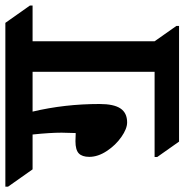

<svg xmlns="http://www.w3.org/2000/svg" viewBox="-75 -656 685 713"><g transform="rotate(-90 267.5 -299.5)"><path d="M470.7 -521V-67.9L527.8 13.2V22.9H98.1L41 -58.1V-67.9H357.4V-521H209.5Q237.8 -401.9 237.8 -272.5Q237.8 -219.2 221.2 -194.6Q204.6 -169.9 169.4 -169.9Q146 -169.9 115.5 -191.2Q85 -212.4 63.2 -245.4Q41.5 -278.3 41.5 -310.5Q41.5 -336.9 54.4 -349.4Q67.4 -361.8 99.6 -361.8L129.9 -360.8L131.3 -413.1Q131.3 -456.1 124.5 -521H-4.9L-69.3 -612.3V-622.1H539.1L603.5 -530.8V-521Z"/></g></svg>

Font: Noto Serif Devanagari
Style: Bold
Weight: 700
Designer: Monotype Design Team
Foundry: Monotype Imaging Inc.
Version: Version 1.01